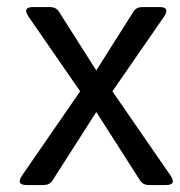

<svg xmlns="http://www.w3.org/2000/svg" viewBox="-20 -533 518 553"><path d="M57.1 0Q24.4 0 44.4 -28.8L210.9 -270L63 -483.9Q43 -512.7 75.7 -512.7H123.5Q141.1 -512.7 149.4 -500L257.3 -330.1L364.7 -500Q372.6 -512.7 390.6 -512.7H439Q471.7 -512.7 451.7 -483.9L303.7 -270L470.2 -28.8Q490.2 0 457.5 0H409.7Q392.1 0 383.8 -12.7L257.3 -210.4L130.9 -12.7Q122.6 0 105 0Z"/></svg>

Font: Istok Web
Style: Regular
Weight: 400
Designer: Andrey V. Panov
Foundry: Andrey V. Panov
Version: Version 1.0.2g